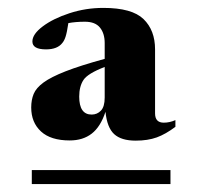

<svg xmlns="http://www.w3.org/2000/svg" viewBox="-20 -748 507 486"><path d="M424 -427Q399.5 -408.5 376.8 -400.2Q354 -392 323.5 -392Q287 -392 269 -408.5Q251 -425 247 -465Q234.5 -427 212.2 -409.8Q190 -392.5 156.5 -392.5Q108.5 -392.5 83.8 -415.2Q59 -438 59 -476Q59 -495 65.2 -510.2Q71.5 -525.5 90.2 -539.2Q109 -553 146 -567.5Q183 -582 245 -599V-639Q245 -663.5 233 -678.2Q221 -693 195 -693Q171.5 -693 153 -689.5Q149.5 -666 146.2 -655.8Q143 -645.5 138 -639.5Q125.5 -623 96.5 -623Q62 -623 62 -643Q62 -661.5 88.2 -681.2Q114.5 -701 155.8 -714.5Q197 -728 241.5 -728Q314 -728 343.2 -699.8Q372.5 -671.5 372.5 -623V-461Q372.5 -437.5 394.5 -437.5Q409.5 -437.5 424 -444ZM180.5 -503.5Q180.5 -458 212 -458Q226 -458 235.5 -468Q245 -478 245 -501V-578.5Q202 -562 191.2 -545.5Q180.5 -529 180.5 -503.5ZM60.5 -282V-317.5H411.5V-282Z"/></svg>

Font: Newsreader 72pt
Style: Bold
Weight: 700
Designer: Hugues Gentile
Foundry: Production Type
Version: Version 1.003; ttfautohint (v1.8.3)